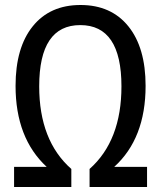

<svg xmlns="http://www.w3.org/2000/svg" viewBox="-20 -745 640 765"><path d="M264.2 -71.8V0H36.1V-80.1H166Q42 -194.8 42 -402.8Q42 -555.2 110.4 -640.1Q178.7 -725.1 300.8 -725.1Q422.9 -725.1 491.5 -640.1Q560.1 -555.2 560.1 -402.8Q560.1 -193.4 435.1 -80.1H565.9V0H336.9V-71.8Q463.9 -184.6 463.9 -400.9Q463.9 -645 299.8 -645Q136.2 -645 136.2 -400.9Q136.2 -184.6 264.2 -71.8Z"/></svg>

Font: Apple Sans Adjectives
Style: Regular
Weight: 400
Monospace: yes
Foundry: Apple Sans Adjectives
Version: Version 0.01